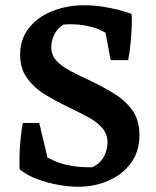

<svg xmlns="http://www.w3.org/2000/svg" viewBox="-20 -694 595 734"><path d="M279 20Q245 20 202.5 12.5Q160 5 120.5 -10Q81 -25 55 -47L85 -160Q119 -115 162 -91.5Q205 -68 250 -60.5Q295 -53 334 -55Q364 -70 377.5 -96Q391 -122 391 -148Q391 -181 371.5 -204Q352 -227 319 -245Q286 -263 242 -284Q198 -305 156 -330Q114 -355 85.5 -392.5Q57 -430 57 -485Q57 -545 91 -587.5Q125 -630 181 -652Q237 -674 302 -674Q336 -674 369.5 -669Q403 -664 432 -656.5Q461 -649 483 -641L431 -530Q389 -575 333.5 -590Q278 -605 223 -600Q199 -586 187.5 -562Q176 -538 176 -514Q176 -483 196 -461.5Q216 -440 250.5 -422Q285 -404 328 -384Q374 -362 416.5 -336Q459 -310 486 -272.5Q513 -235 513 -177Q513 -114 480 -70Q447 -26 394 -3Q341 20 279 20ZM173 -44 55 -47Q54 -65 54.5 -95.5Q55 -126 58.5 -160.5Q62 -195 67 -224H130ZM403 -464 373 -625 483 -641Q485 -621 483.5 -591Q482 -561 479 -528Q476 -495 470 -464Z"/></svg>

Font: Eczar Medium
Style: Regular
Weight: 500
Designer: Vaibhav Singh
Foundry: Rosetta Type Foundry
Version: Version 2.000